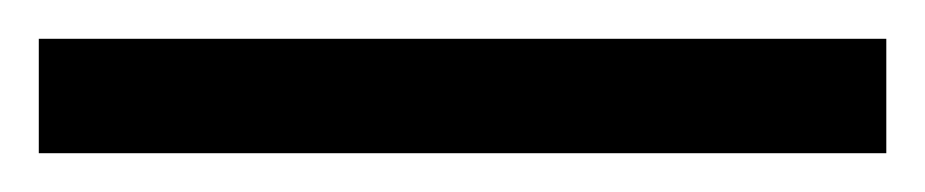

<svg xmlns="http://www.w3.org/2000/svg" viewBox="-25 63 477 99"><path d="M-5 142H432V83H-5Z"/></svg>

Font: Noto Serif Ethiopic SemiCondensed
Style: Bold
Weight: 700
Width: 4
Designer: Monotype Design Team
Foundry: Monotype Imaging Inc.
Version: Version 2.102